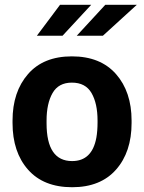

<svg xmlns="http://www.w3.org/2000/svg" viewBox="-20 -774 604 804"><path d="M411 -624.5H301.5L421 -754H553ZM242 -624.5H134.5L231.5 -754H362ZM282 10Q162.5 10 97.5 -63.5Q32.5 -137 32.5 -259V-269Q32.5 -389.5 97.5 -464Q162 -538 281 -538Q400.5 -538 465.8 -463.8Q531 -389.5 531 -269V-259Q531 -137.5 466 -63.8Q401 10 282 10ZM282 -99.5Q365.5 -99.5 383.5 -197.5Q388.5 -225.5 388.5 -262Q388.5 -265.5 388.5 -269Q388.5 -341 363.2 -384.5Q338 -428 281 -428Q225 -428 200 -384.2Q175 -340.5 175 -269V-259Q175 -258.5 175 -257.5Q175 -99.5 282 -99.5Z"/></svg>

Font: Roberto Sans
Style: Bold
Weight: 700
Designer: Google (font) & Cristiano Sobral (main changes)
Version: Version 1.000;October 12, 2021;FontCreator 14.0.0.2814 64-bi